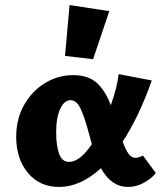

<svg xmlns="http://www.w3.org/2000/svg" viewBox="-20 -731 653 759"><path d="M596 -47Q580 -26 549.5 -9Q519 8 486 8Q420 8 379 -66Q298 8 214 8Q136 8 90 -48Q44 -104 44 -190Q44 -261 75.5 -316.5Q107 -372 158.5 -403Q210 -434 269 -434Q329 -434 363 -403Q397 -372 418 -315Q444 -389 449 -438L580 -413Q531 -273 465 -171Q477 -138 488.5 -122.5Q500 -107 516 -107Q527 -107 545 -116ZM343 -161 330 -209Q313 -272 297.5 -303.5Q282 -335 259 -335Q234 -335 218 -300.5Q202 -266 202 -208Q202 -156 213.5 -123.5Q225 -91 253 -91Q296 -91 343 -161ZM237 -510 255 -711 412 -687 348 -497Z"/></svg>

Font: Ysabeau Ultrabold
Style: Regular
Weight: 800
Designer: Christian Thalmann (Catharsis Fonts)
Version: Version 0.003